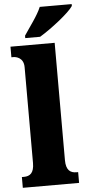

<svg xmlns="http://www.w3.org/2000/svg" viewBox="-63 -995 490 1030"><g transform="rotate(-5 182.0 -479.5)"><path d="M100 -812V-799H180C242 -836 342 -914 364 -949V-959H192C174 -914 126 -852 100 -812ZM17 0H320V-58H311C279 -58 255 -73 255 -128V-760H17V-703H28C41 -703 83 -696 83 -644V-128C83 -73 60 -58 28 -58H17Z"/></g></svg>

Font: Noto Serif Georgian Condensed Black
Style: Regular
Weight: 900
Width: 3
Designer: Monotype Design Team, Akaki Razmadze
Foundry: Google LLC
Version: Version 2.003